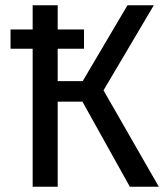

<svg xmlns="http://www.w3.org/2000/svg" viewBox="-20 -709 633 729"><path d="M583 0H473L293 -323H199V0H104V-524H20V-597H104V-689H199V-597H299V-524H199V-401H294L464 -689H564L373 -366Z"/></svg>

Font: Fira Sans
Style: Regular
Weight: 400
Designer: bBox Type GmbH & Carrois Corporate GbR & Edenspiekermann AG
Foundry: bBox Type GmbH & Carrois Corporate GbR & Edenspiekermann AG
Version: Version 4.301